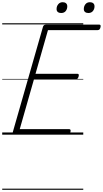

<svg xmlns="http://www.w3.org/2000/svg" viewBox="-20 -1221 933 1741"><path d="M120 0Q105 0 99 -5.5Q93 -11 96 -23L370 -979Q373 -988 379.5 -993Q386 -998 401 -998H879Q889 -998 891.5 -991.5Q894 -985 891 -973Q888 -960 882 -954Q876 -948 866 -948H415L302 -552H681Q691 -552 693.5 -546Q696 -540 693 -528Q689 -514 683 -508Q677 -502 668 -502H288L159 -50H606Q616 -50 619 -44Q622 -38 619 -25Q615 -12 609 -6Q603 0 594 0ZM534 -1103Q516 -1103 504.5 -1112Q493 -1121 493 -1139Q493 -1164 508 -1182.5Q523 -1201 549 -1201Q567 -1201 578.5 -1191.5Q590 -1182 590 -1163Q590 -1139 576 -1121Q562 -1103 534 -1103ZM781 -1103Q763 -1103 751.5 -1112Q740 -1121 740 -1139Q740 -1164 754.5 -1182.5Q769 -1201 796 -1201Q814 -1201 825.5 -1191.5Q837 -1182 837 -1163Q837 -1139 822.5 -1121Q808 -1103 781 -1103ZM0 490H735V500H0ZM0 -20H735V0H0ZM0 -505H735V-500H0ZM0 -1010H735V-1000H0Z"/></svg>

Font: Playwrite AU NSW Guides
Style: Regular
Weight: 400
Designer: Veronika Burian, José Scaglione
Foundry: TypeTogether
Version: Version 1.003